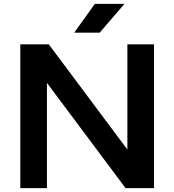

<svg xmlns="http://www.w3.org/2000/svg" viewBox="-20 -968 897 988"><path d="M84.5 0V-740H231L635.5 -198.5V-740H772.5V0H626L221.5 -541.5V0ZM362 -800 468 -948H620.5L493 -800Z"/></svg>

Font: Encode Sans Expanded Expanded SemiBold
Style: Regular
Weight: 600
Width: 7
Designer: Multiple Designers
Foundry: Impallari Type
Version: Version 3.000; ttfautohint (v1.8.3) -l 8 -r 50 -G 200 -x 14 